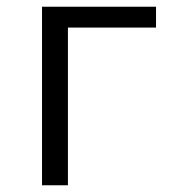

<svg xmlns="http://www.w3.org/2000/svg" viewBox="-20 -551 519 571"><path d="M105 -531H444V-469H182V0H105Z"/></svg>

Font: Nebula Sans Book
Style: Regular
Weight: 400
Designer: Paul D. Hunt for Adobe (as Source Sans)
Foundry: Nebula Entertainment & Broadcasting LLC
Version: Version 1.010